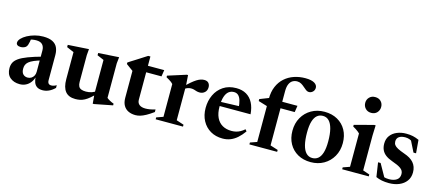

<svg xmlns="http://www.w3.org/2000/svg" viewBox="-53 -1239 4010 1768"><g transform="rotate(15 1952.0 -355.0)"><path d="M309 -290 312.5 -254.5Q263.5 -241.5 232.8 -228.2Q202 -215 185.2 -200.8Q168.5 -186.5 162.2 -170.5Q156 -154.5 156 -135Q156 -99.5 173 -82.5Q190 -65.5 216.5 -65.5Q235.5 -65.5 251 -75Q266.5 -84.5 275.2 -101Q284 -117.5 284 -139V-341.5Q284 -377 265.2 -397.5Q246.5 -418 205.5 -418Q188 -418 169.8 -414.8Q151.5 -411.5 137.5 -405L158.5 -434Q155.5 -408.5 152 -390.2Q148.5 -372 144.2 -360Q140 -348 134 -341Q126.5 -332 112.2 -326.5Q98 -321 82.5 -321Q61.5 -321 50.2 -329Q39 -337 39 -351Q39 -371 58.2 -391.8Q77.5 -412.5 109.2 -429.8Q141 -447 180 -457.5Q219 -468 259.5 -468Q315.5 -468 348.5 -451.2Q381.5 -434.5 395.8 -403.8Q410 -373 410 -331.5V-92Q410 -78.5 414 -69.5Q418 -60.5 425.8 -56.2Q433.5 -52 444.5 -52Q456 -52 468.8 -55.8Q481.5 -59.5 494.5 -67.5V-41.5Q465.5 -13.5 436.5 -1Q407.5 11.5 379 11.5Q346.5 11.5 326.5 -1.2Q306.5 -14 297 -38.2Q287.5 -62.5 286.5 -96.5L291 -97.5Q282 -62.5 263.2 -38Q244.5 -13.5 218.5 -0.8Q192.5 12 161.5 12Q104 12 68.5 -18.5Q33 -49 33 -107Q33 -136 44.2 -159.5Q55.5 -183 85 -204Q114.5 -225 168.8 -245.8Q223 -266.5 309 -290Z M690 -152Q690 -126 697.8 -110.2Q705.5 -94.5 722.8 -87.2Q740 -80 768.5 -80Q798 -80 824.5 -89.2Q851 -98.5 867 -113L882 -94.5Q850 -62 825.2 -41Q800.5 -20 779.2 -8.8Q758 2.5 737 7Q716 11.5 691.5 11.5Q627 11.5 595.8 -27.2Q564.5 -66 564.5 -143.5V-401.5L496 -431V-452.5L695 -465L690 -406.5ZM858.5 11.5 850 -85.5V-403.5L786 -431V-452.5L982.5 -465L976 -404.5V-75.5Q981 -70.5 989 -65.5Q997 -60.5 1006.2 -55.2Q1015.5 -50 1025.2 -45.8Q1035 -41.5 1044 -38.5V-22.5L870.5 11.5Z M1259 -134.5Q1259 -103.5 1279.5 -87.2Q1300 -71 1338 -71Q1357.5 -71 1380.2 -74.8Q1403 -78.5 1431 -87V-62.5Q1392.5 -34.5 1363.2 -18.5Q1334 -2.5 1310.5 4.5Q1287 11.5 1265 11.5Q1226 11.5 1196.5 -2.5Q1167 -16.5 1150.2 -45.5Q1133.5 -74.5 1133.5 -119V-375L1068 -423V-437.5Q1078.5 -445 1093.8 -454.5Q1109 -464 1126.8 -475.2Q1144.5 -486.5 1163.5 -498.5Q1182.5 -510.5 1201.5 -522.8Q1220.5 -535 1238 -546H1259V-444ZM1209.5 -395.5V-457.5H1414.5L1405 -395.5Z M1794.5 -466Q1823 -466 1836.5 -450.2Q1850 -434.5 1850 -410.5Q1850 -379 1830 -361Q1810 -343 1782.5 -343Q1765 -343 1752.2 -347Q1739.5 -351 1727 -355Q1714.5 -359 1698 -359Q1686 -359 1673.8 -355.8Q1661.5 -352.5 1650 -346.2Q1638.5 -340 1628 -330.5L1620 -353.5Q1652 -386 1677.2 -407.5Q1702.5 -429 1723 -442Q1743.5 -455 1761 -460.5Q1778.5 -466 1794.5 -466ZM1645 -371.5V-41.5L1716 -18V0H1455.5V-18L1519 -40.5V-353Q1512 -361.5 1502.8 -368.5Q1493.5 -375.5 1481 -383.2Q1468.5 -391 1452 -400V-415L1626.5 -470.5H1638Z M2100 -469.5Q2156.5 -469.5 2196.5 -446Q2236.5 -422.5 2259.5 -378.2Q2282.5 -334 2287.5 -270.5H1967.5L1968 -309L2225.5 -317.5L2167 -293.5Q2164 -339.5 2154.8 -369.5Q2145.5 -399.5 2129.2 -414.2Q2113 -429 2088 -429Q2059.5 -429 2038.2 -412.5Q2017 -396 2005 -360Q1993 -324 1993 -265Q1993 -202.5 2013 -160.8Q2033 -119 2069.8 -98Q2106.5 -77 2157 -77Q2179.5 -77 2200 -82Q2220.5 -87 2240 -97.8Q2259.5 -108.5 2278.5 -125.5L2292.5 -108.5Q2263.5 -68 2233 -41.2Q2202.5 -14.5 2168.5 -1.2Q2134.5 12 2095 12Q2029 12 1979 -17.2Q1929 -46.5 1900.8 -99Q1872.5 -151.5 1872.5 -221Q1872.5 -288.5 1899 -345Q1925.5 -401.5 1976.5 -435.5Q2027.5 -469.5 2100 -469.5Z M2434 -395.5 2416 -381.5 2328.5 -408V-426.5L2423 -463.5L2474.5 -457.5H2684.5L2675 -395.5ZM2539.5 -41.5 2613.5 -18V0H2349V-18L2413 -40.5V-451.5Q2413 -519 2434.8 -569.8Q2456.5 -620.5 2494.8 -654.5Q2533 -688.5 2583.2 -705.5Q2633.5 -722.5 2690.5 -722.5Q2720.5 -722.5 2742.2 -717.8Q2764 -713 2777.8 -704.5Q2791.5 -696 2798.2 -685Q2805 -674 2805 -661Q2805 -638 2789.2 -622.8Q2773.5 -607.5 2752 -607.5Q2738 -607.5 2724.2 -617.5Q2710.5 -627.5 2695.8 -641Q2681 -654.5 2663.8 -664.5Q2646.5 -674.5 2625 -674.5Q2601 -674.5 2581.5 -663Q2562 -651.5 2550.8 -626Q2539.5 -600.5 2539.5 -559.5Z M2939.5 -28.5Q2972 -28.5 2995 -47.5Q3018 -66.5 3030.5 -107.2Q3043 -148 3043 -213.5Q3043 -284 3030.8 -332Q3018.5 -380 2995 -404.5Q2971.5 -429 2936 -429Q2904 -429 2881 -410Q2858 -391 2845.5 -350.2Q2833 -309.5 2833 -244Q2833 -173.5 2845 -125.5Q2857 -77.5 2881 -53Q2905 -28.5 2939.5 -28.5ZM2934.5 12Q2864 12 2811 -18Q2758 -48 2728.5 -101.2Q2699 -154.5 2699 -224.5Q2699 -296 2730.5 -351.5Q2762 -407 2816.8 -438.2Q2871.5 -469.5 2941.5 -469.5Q3012.5 -469.5 3065.5 -439.5Q3118.5 -409.5 3147.8 -356.5Q3177 -303.5 3177 -233Q3177 -161.5 3145.2 -106Q3113.5 -50.5 3058.8 -19.2Q3004 12 2934.5 12Z M3356 -570.5Q3322 -570.5 3301 -592.8Q3280 -615 3280 -646.5Q3280 -678 3301 -699.5Q3322 -721 3356 -721Q3391 -721 3411.5 -699.5Q3432 -678 3432 -646.5Q3432 -615 3411.5 -592.8Q3391 -570.5 3356 -570.5ZM3426.5 -470.5 3423 -372.5V-40L3487 -18V0H3233.5V-18L3297.5 -40.5V-358.5Q3291 -365.5 3280.8 -373.5Q3270.5 -381.5 3257.8 -390Q3245 -398.5 3230 -406.5V-422.5L3412.5 -470.5Z M3719 -469.5Q3756 -469.5 3783.5 -463.5Q3811 -457.5 3842 -443.5L3852.5 -318H3828L3765 -444L3804.5 -401.5Q3783 -418.5 3763.2 -426.5Q3743.5 -434.5 3720.5 -434.5Q3681.5 -434.5 3660.2 -419.2Q3639 -404 3639 -375Q3639 -355.5 3649 -341.5Q3659 -327.5 3682.5 -315Q3706 -302.5 3747 -288Q3778 -277.5 3801 -263.8Q3824 -250 3839.5 -232Q3855 -214 3863 -191.2Q3871 -168.5 3871 -140Q3871 -92 3846 -58Q3821 -24 3778.2 -6Q3735.5 12 3681 12Q3643.5 12 3613 6Q3582.5 0 3556.5 -12L3536 -147.5H3560.5L3638.5 -8.5L3584.5 -45Q3601 -36.5 3615.8 -31.8Q3630.5 -27 3644.8 -25Q3659 -23 3672.5 -23Q3717 -23 3744.8 -41.5Q3772.5 -60 3772.5 -98Q3772.5 -115 3765.5 -128Q3758.5 -141 3744.2 -151.2Q3730 -161.5 3708.5 -171.2Q3687 -181 3658 -191Q3620 -204.5 3595 -223.5Q3570 -242.5 3558 -268.8Q3546 -295 3546 -329.5Q3546 -374 3569.2 -405.2Q3592.5 -436.5 3632 -453Q3671.5 -469.5 3719 -469.5Z"/></g></svg>

Font: Newsreader 36pt SemiBold
Style: Regular
Weight: 600
Designer: Hugues Gentile
Foundry: Production Type
Version: Version 1.003